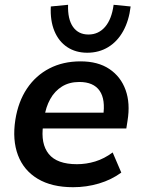

<svg xmlns="http://www.w3.org/2000/svg" viewBox="-20 -771 588 801"><path d="M285 10Q196 10 137.5 -25Q79 -60 55 -123.5Q31 -187 44 -271Q56 -347 92.5 -401.5Q129 -456 186 -485.5Q243 -515 316 -515Q389 -515 436.5 -483Q484 -451 504 -395.5Q524 -340 512 -267L507 -235H140L150 -301H429L410 -285Q421 -356 395.5 -392.5Q370 -429 311 -429Q269 -429 238.5 -410Q208 -391 189.5 -357.5Q171 -324 165 -282L160 -249Q149 -171 183.5 -128.5Q218 -86 301 -86Q340 -86 377.5 -97.5Q415 -109 450 -135L486 -51Q445 -21 393 -5.5Q341 10 285 10ZM344 -551Q296 -551 260.5 -574.5Q225 -598 207 -641.5Q189 -685 192 -744L264 -751Q262 -691 284.5 -659Q307 -627 349 -627Q391 -627 418.5 -659Q446 -691 454 -751L525 -744Q518 -685 494 -641.5Q470 -598 431.5 -574.5Q393 -551 344 -551Z"/></svg>

Font: Mulish ExtraLight
Style: Italic
Weight: 200
Italic angle: -9°
Designer: Vernon Adams
Foundry: Vernon Adams
Version: Version 3.603